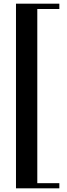

<svg xmlns="http://www.w3.org/2000/svg" viewBox="-20 -849 366 1045"><path d="M67 176V-829H303V-800H183V148H303V176Z"/></svg>

Font: Shafarik
Style: Regular
Weight: 400
Version: Version 1.001; ttfautohint (v1.8.4.7-5d5b)